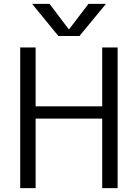

<svg xmlns="http://www.w3.org/2000/svg" viewBox="-20 -977 716 997"><path d="M590.8 -730.5V0H510.7V-361.3H165V0H85V-730.5H165V-424.8H510.7V-730.5ZM338.9 -825.2 439.5 -957H530.3L392.6 -790H283.2L146.5 -957H237.3L336.9 -825.2Z"/></svg>

Font: Mgen+ 1c regular
Style: Regular
Weight: 400
Designer: [Source Han Sans]
Ryoko NISHIZUKA  (kana & ideographs); Paul D. Hunt (Latin, Greek & Cyrillic); Wenlong ZHANG  (bopomofo
Version: Version 1.059.20150602